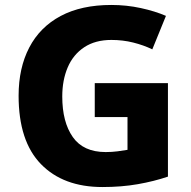

<svg xmlns="http://www.w3.org/2000/svg" viewBox="-20 -744 771 774"><path d="M362 -409H657V-32Q601 -13 535.5 -1.5Q470 10 393 10Q235 10 145 -82.5Q55 -175 55 -358Q55 -470 98 -552.5Q141 -635 224.5 -679.5Q308 -724 429 -724Q490 -724 547.5 -711.5Q605 -699 649 -680L594 -545Q559 -562 517 -572.5Q475 -583 429 -583Q364 -583 319.5 -553.5Q275 -524 253 -472.5Q231 -421 231 -355Q231 -252 273.5 -191.5Q316 -131 406 -131Q431 -131 454 -134Q477 -137 494 -140V-272H362Z"/></svg>

Font: Noto Sans Gurmukhi UI ExtraBold
Style: Regular
Weight: 800
Designer: Jelle Bosma - Monotype Design Team
Foundry: Monotype Imaging Inc.
Version: Version 2.004; ttfautohint (v1.8.4.7-5d5b)